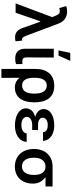

<svg xmlns="http://www.w3.org/2000/svg" viewBox="841 -1664 1025 2748"><g transform="rotate(90 1354.0 -289.5)"><path d="M514 8C534 8 558 5 571 0L560 -94C555 -92 549 -91 545 -91C520 -91 508 -106 485 -167L317 -614C286 -695 226 -737 142 -737C116 -737 94 -733 66 -724L95 -625C160 -642 181 -631 205 -572L224 -522L28 0H162L284 -352H291L384 -89C411 -22 453 8 514 8Z M677 -546V-136C677 -40 730 6 817 6C847 6 876 2 897 -6L896 -98C887 -97 875 -96 854 -96C817 -96 802 -114 801 -153L803 -546ZM701 -614H776L850 -782H736Z M966 -285V203H1094L1093 -59C1124 -15 1169 10 1233 11C1370 10 1444 -96 1444 -261V-272C1444 -427 1384 -553 1208 -553C1053 -553 966 -454 966 -285ZM1093 -241V-270C1092 -378 1125 -446 1204 -446C1288 -446 1319 -372 1319 -272V-261C1319 -172 1292 -92 1204 -93C1125 -92 1098 -157 1093 -241Z M1530 -146C1531 -52 1635 10 1776 10C1899 10 2005 -48 2010 -158H1889C1881 -112 1844 -83 1767 -83C1693 -83 1653 -117 1653 -159C1653 -213 1710 -237 1767 -237H1840V-321H1767C1704 -321 1664 -347 1664 -389C1665 -428 1701 -460 1768 -460C1825 -460 1866 -442 1872 -392H1996C1990 -495 1895 -553 1776 -553C1639 -553 1541 -497 1540 -400C1541 -344 1583 -299 1653 -279C1576 -260 1531 -214 1530 -146Z M2112 -266V-259C2112 -104 2206 10 2364 11C2516 10 2608 -96 2607 -248V-256C2608 -326 2568 -390 2515 -428H2648V-529H2363C2204 -529 2112 -416 2112 -266ZM2237 -259V-266C2237 -357 2277 -428 2365 -428C2447 -428 2483 -358 2483 -268V-261C2483 -162 2444 -90 2364 -91C2277 -90 2237 -161 2237 -259Z"/></g></svg>

Font: Wafeq Semi Bold
Style: Regular
Weight: 600
Designer: Rasmus Andersson & Azza Alameddine
Foundry: Google & TypeTogether
Version: Version 3.000;January 28, 2025;FontCreator 15.0.0.3014 64-bi